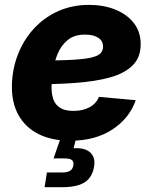

<svg xmlns="http://www.w3.org/2000/svg" viewBox="-20 -571 633 795"><path d="M271.5 11.7Q195.8 11.7 141.1 -15.1Q86.4 -42 57.4 -93Q28.3 -144 29.3 -215.8Q30.3 -283.2 53.5 -343.8Q76.7 -404.3 118.9 -450.9Q161.1 -497.6 219.5 -524.2Q277.8 -550.8 349.1 -550.8Q408.7 -550.8 457 -531.5Q505.4 -512.2 533.9 -475.8Q562.5 -439.5 562.5 -387.7Q562.5 -334.5 530.3 -301.3Q498 -268.1 436.5 -250.7Q375 -233.4 287.1 -227.3Q199.2 -221.2 87.9 -221.2L104.5 -319.8Q199.7 -319.8 259 -322.3Q318.4 -324.7 350.6 -331.1Q382.8 -337.4 394.8 -348.9Q406.7 -360.4 406.7 -377.9Q406.7 -401.4 387 -414.6Q367.2 -427.7 331.5 -427.7Q287.1 -427.7 259.8 -404.8Q232.4 -381.8 218.3 -347.2Q204.1 -312.5 199 -275.9Q193.8 -239.3 193.4 -211.9Q192.9 -183.1 200.7 -160.4Q208.5 -137.7 228.5 -124.8Q248.5 -111.8 284.2 -111.8Q322.8 -111.8 350.8 -127Q378.9 -142.1 389.6 -169.9L542 -156.2Q516.1 -81.1 445.1 -34.7Q374 11.7 271.5 11.7ZM164.6 204.1 174.3 143.1H237.8Q259.8 143.1 270.5 136Q281.2 128.9 283.7 113.8Q286.1 98.6 277.8 91.8Q269.5 85 247.6 85H201.7L238.3 -20.5H298.8L295.4 0L284.7 43Q330.6 39.6 353.3 60.1Q376 80.6 369.6 118.7Q361.8 164.1 330.3 184.1Q298.8 204.1 237.3 204.1Z"/></svg>

Font: Inter 16pt ExtraBold
Style: Italic
Weight: 800
Italic angle: -9.3988°
Version: Version 4.001;git-66647c0bb